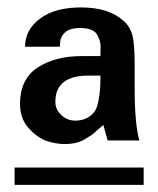

<svg xmlns="http://www.w3.org/2000/svg" viewBox="-20 -732 429 520"><path d="M357.4 -351.6H271.5L259.8 -393.6Q255.9 -390.6 244.6 -380.4Q233.4 -370.1 227.1 -365.7Q220.7 -361.3 209 -354.5Q197.3 -347.7 184.1 -344.7Q170.9 -341.8 155.3 -341.8Q133.8 -341.8 108.4 -349.6Q83 -357.4 58.6 -383.8Q34.2 -410.2 34.2 -450.2Q34.2 -517.6 81.5 -548.8Q128.9 -580.1 201.2 -580.1H252Q252 -590.8 252.4 -601.6Q252.9 -612.3 250 -622.1Q247.1 -631.8 242.2 -639.6Q237.3 -647.5 225.6 -651.9Q213.9 -656.2 196.3 -656.2Q182.6 -656.2 171.9 -652.8Q161.1 -649.4 155.8 -644Q150.4 -638.7 147 -632.3Q143.6 -626 143.1 -620.6Q142.6 -615.2 142.6 -610.4L141.6 -605.5H47.9Q47.9 -651.4 88.4 -681.6Q128.9 -711.9 199.2 -711.9Q275.4 -711.9 315.4 -674.8Q332 -660.2 338.4 -637.2Q344.7 -614.3 344.7 -555.7V-493.2Q344.7 -396.5 357.4 -351.6ZM369.1 -231.4H19.5V-278.3H369.1ZM252 -527.3H219.7Q129.9 -527.3 129.9 -456.1Q129.9 -435.5 146 -420.4Q162.1 -405.3 183.6 -405.3Q202.1 -405.3 215.8 -412.6Q229.5 -419.9 236.3 -430.2Q243.2 -440.4 246.6 -458.5Q250 -476.6 251 -490.7Q252 -504.9 252 -527.3Z"/></svg>

Font: FreeUniversal
Style: Bold
Weight: 700
Version: Version 1.001